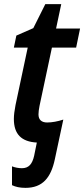

<svg xmlns="http://www.w3.org/2000/svg" viewBox="-20 -680 407 928"><path d="M103 228C186 228 226 179 245 90L286 -102C259 -93 231 -88 208 -88C181 -88 166 -101 166 -127C166 -138 168 -153 171 -168L231 -450H348L367 -542H251L276 -660H199L141 -544L59 -508L47 -450H114L55 -172C50 -146 47 -124 47 -105C47 -31 84 5 158 9L145 73C136 113 119 133 86 133C71 133 53 130 38 124V215C55 223 75 228 103 228Z"/></svg>

Font: Noto Sans SemiCondensed SemiBold
Style: Italic
Weight: 600
Width: 4
Italic angle: -12°
Designer: Monotype Design Team
Foundry: Monotype Imaging Inc.
Version: Version 2.013